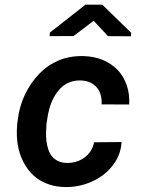

<svg xmlns="http://www.w3.org/2000/svg" viewBox="-20 -773 627 804"><path d="M259.3 -90.8Q240.2 -91.3 226.1 -97.4Q211.9 -103.5 202.1 -113.3Q189.5 -126.5 183.1 -144.8Q176.8 -163.1 174.3 -183.1Q172.4 -200.7 172.9 -219.5Q173.3 -238.3 174.8 -254.9L177.2 -270.5Q180.2 -294.4 186.8 -318.4Q193.4 -342.3 204.6 -363.3Q211.4 -377 221.7 -390.1Q231.9 -403.3 244.1 -413.1Q259.3 -424.3 277.8 -430.7Q296.4 -437 319.8 -436Q341.8 -435.1 358.4 -427.2Q375 -419.4 385.7 -406.2Q397 -392.6 401.9 -374.5Q406.7 -356.4 405.3 -335.9L521 -335.4Q523.4 -379.9 510.5 -416.7Q497.6 -453.6 472.2 -480.5Q446.8 -506.8 410.4 -522Q374 -537.1 329.6 -538.1Q273.4 -539.6 226.8 -520.3Q180.2 -501 145.5 -465.3Q107.4 -425.8 84.2 -376.5Q61 -327.1 54.2 -270.5L52.2 -254.4Q49.3 -226.6 50.8 -199.7Q52.2 -172.9 58.1 -148.4Q66.9 -111.3 86.2 -80.1Q105.5 -48.8 133.8 -26.9Q156.7 -10.3 186.8 -0.2Q216.8 9.8 253.4 10.3Q295.4 11.2 336.2 -1.7Q377 -14.6 410.2 -39.1Q443.4 -63.5 464.8 -98.9Q486.3 -134.3 489.3 -178.2L374 -177.2Q370.1 -156.7 359.4 -140.4Q348.6 -124 333.5 -113.3Q317.9 -101.6 298.8 -95.9Q279.8 -90.3 259.3 -90.8ZM529.3 -635.7 408.2 -753.4H337.9L189 -636.7L188 -621.6L288.1 -622.1L372.1 -686L432.6 -621.6L528.3 -621.1Z"/></svg>

Font: Roboto Mono SemiBold
Style: Italic
Weight: 600
Italic angle: -10°
Monospace: yes
Designer: Google
Version: Version 3.000